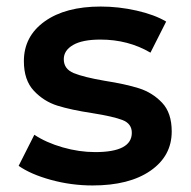

<svg xmlns="http://www.w3.org/2000/svg" viewBox="-20 -560 584 587"><path d="M37 -53 85 -148Q121 -124 171.5 -109.5Q222 -95 271 -95Q383 -95 383 -154Q383 -182 354.5 -193Q326 -204 263 -214Q197 -224 155.5 -237Q114 -250 83.5 -282.5Q53 -315 53 -373Q53 -449 116.5 -494.5Q180 -540 288 -540Q343 -540 398 -527.5Q453 -515 488 -494L440 -399Q372 -439 287 -439Q232 -439 203.5 -422.5Q175 -406 175 -379Q175 -349 205.5 -336.5Q236 -324 300 -313Q364 -303 405 -290Q446 -277 475.5 -246Q505 -215 505 -158Q505 -83 440 -38Q375 7 263 7Q198 7 136 -10Q74 -27 37 -53Z"/></svg>

Font: mBank SemiBold
Style: Regular
Weight: 600
Designer: Julieta Ulanovsky
Foundry: Julieta Ulanovsky
Version: Version 7.200